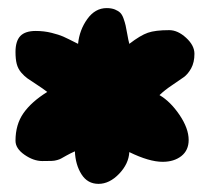

<svg xmlns="http://www.w3.org/2000/svg" viewBox="-20 -808 519 472"><path d="M242.2 -788.1Q253.9 -788.1 262.5 -784.7Q271 -781.2 275.6 -776.6Q280.3 -772 283.7 -762.5Q287.1 -752.9 288.8 -745.4Q290.5 -737.8 293 -723.6Q295.4 -709.5 297.9 -700.2Q325.2 -721.2 343.5 -727.5Q361.8 -733.9 396 -733.9Q417 -733.9 437.5 -715.1Q458 -696.3 458 -675.8Q458 -654.8 450 -640.1Q441.9 -625.5 431.6 -618.2Q421.4 -610.8 403.1 -598.6Q384.8 -586.4 372.1 -574.2Q398.9 -558.6 421.4 -525.4Q443.8 -492.2 443.8 -463.9Q443.8 -438.5 425.8 -424.3Q407.7 -410.2 379.9 -410.2Q346.7 -410.2 297.9 -434.1Q296.4 -405.3 272.7 -380.6Q249 -356 222.2 -356Q195.3 -356 180.4 -379.4Q165.5 -402.8 164.1 -436Q153.3 -431.2 143.6 -425.8Q133.8 -420.4 130.6 -418.5Q127.4 -416.5 120.8 -414.6Q114.3 -412.6 106.7 -412.4Q99.1 -412.1 84 -412.1Q62.5 -412.1 40.3 -427.5Q18.1 -442.9 18.1 -461.9Q18.1 -502 37.8 -530Q57.6 -558.1 96.2 -582Q85.4 -590.3 70.3 -600.1Q55.2 -609.9 47.6 -615.2Q40 -620.6 32.2 -629.6Q24.4 -638.7 21.2 -650.6Q18.1 -662.6 18.1 -680.2Q18.1 -707 30 -719.5Q42 -731.9 67.9 -731.9Q88.4 -731.9 106.7 -727.3Q125 -722.7 135 -718.3Q145 -713.9 171.9 -700.2Q175.3 -734.4 194.6 -761.2Q213.9 -788.1 242.2 -788.1Z"/></svg>

Font: Blue Custard
Style: Regular
Weight: 400
Version: Version 01.01